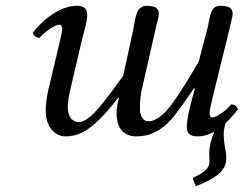

<svg xmlns="http://www.w3.org/2000/svg" viewBox="-20 -459 838 660"><path d="M380.9 -69.8Q380.9 -96.7 389.2 -122.1L387.2 -124Q361.8 -91.8 343.5 -71Q325.2 -50.3 301.8 -30Q278.3 -9.8 254.4 0Q230.5 9.8 205.1 9.8Q178.2 9.8 157.7 -13.2Q137.2 -36.1 137.2 -82Q137.2 -108.4 146 -149.9L183.1 -305.2Q193.8 -350.6 193.8 -356.9Q193.8 -374 184.1 -374Q174.8 -374 154.3 -361.6Q133.8 -349.1 116.2 -329.1Q98.6 -329.1 92.8 -346.2Q127 -390.1 167.5 -414.6Q208 -439 244.1 -439Q264.6 -439 272.2 -430.4Q279.8 -421.9 279.8 -405.8Q279.8 -397 277.1 -383.5Q274.4 -370.1 267.6 -344.7L259.8 -314L223.1 -157.2Q212.9 -112.3 212.9 -91.8Q212.9 -66.4 223.6 -52.7Q234.4 -39.1 250 -39.1Q273.4 -39.1 305.9 -73.2Q338.4 -107.4 403.8 -199.2L438 -356.9Q439.5 -363.3 441.4 -375.7Q443.4 -388.2 444.8 -395Q446.3 -401.9 449.5 -411.6Q452.6 -421.4 456.8 -426.3Q460.9 -431.2 467.8 -435.1Q474.6 -439 483.9 -439Q506.8 -439 516.4 -432.4Q525.9 -425.8 525.9 -412.1Q525.9 -406.7 523.7 -396.2Q521.5 -385.7 517.8 -371.6Q514.2 -357.4 513.2 -352.1L467.8 -152.8Q460.9 -122.6 460.9 -85.9Q460.9 -65.9 468.8 -54Q476.6 -42 490.2 -42Q504.9 -42 520.8 -52Q536.6 -62 550.8 -76.9Q564.9 -91.8 585 -121.3Q605 -150.9 621.1 -176.8L663.1 -247.1L691.9 -356.9Q694.3 -365.2 697 -379.6Q699.7 -394 701.7 -402.6Q703.6 -411.1 708 -420.7Q712.4 -430.2 719.7 -434.6Q727.1 -439 737.8 -439Q760.7 -439 770.3 -432.4Q779.8 -425.8 779.8 -412.1Q779.8 -406.7 777.3 -396L771.5 -372.1Q768.6 -358.9 767.1 -352.1L710.9 -124Q700.2 -76.7 700.2 -71.8Q700.2 -55.2 710 -55.2Q718.8 -55.2 738 -67.4Q757.3 -79.6 774.9 -100.1Q792 -100.1 797.9 -83Q775.4 -54.2 755.9 -36.1Q749 -16.6 749 2.9Q749 22.5 752.9 44.9Q757.8 66.9 757.8 85Q757.8 96.7 754.6 106.4Q751.5 116.2 741.5 128.9Q731.4 141.6 709.2 154.8Q687 168 652.8 181.2L642.1 152.8Q656.2 146 664.3 141.6Q672.4 137.2 681.9 129.9Q691.4 122.6 695.8 113.8Q700.2 105 700.2 94.2Q700.2 92.3 699.7 83.5Q699.2 74.7 699.2 67.9Q699.2 35.2 716.8 -6.3Q688.5 9.8 659.2 9.8Q638.2 9.8 630.1 1.2Q622.1 -7.3 622.1 -22.9Q622.1 -52.7 639.2 -115.2L649.9 -153.8L647 -155.8Q592.3 -75.7 570.8 -50.8Q526.9 -1.5 477.1 7.3Q463.4 9.8 448.2 9.8Q417.5 9.8 399.2 -9.8Q380.9 -29.3 380.9 -69.8Z"/></svg>

Font: Linux Libertine G
Style: Italic
Weight: 400
Italic angle: -12°
Designer: Philipp H. Poll
Foundry: Philipp H. Poll
Version: Version 5.1.3